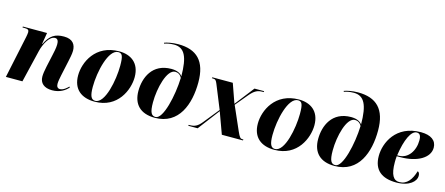

<svg xmlns="http://www.w3.org/2000/svg" viewBox="-51 -1350 4495 1940"><g transform="rotate(15 2197.0 -380.0)"><path d="M518 10C599 10 653 -27 685 -64L679 -72C661 -54 627 -22 592 -22C569 -22 555 -38 555 -67C555 -96 562 -126 569 -162L602 -315C609 -350 620 -395 620 -430C620 -493 590 -546 496 -546C403 -546 350 -514 303 -416H300L320 -536H67L66 -526H88C126 -526 134 -515 134 -493C134 -481 130 -460 127 -444L33 0H206L287 -338C304 -410 352 -509 412 -509C445 -509 449 -477 449 -449C449 -415 437 -361 431 -335L403 -207C393 -160 388 -126 388 -99C388 -32 433 10 518 10Z M963 10C1204 10 1291 -201 1291 -334C1291 -484 1193 -546 1074 -546C825 -546 734 -341 734 -204C734 -60 824 10 963 10ZM967 0C925 0 907 -35 907 -130C907 -290 964 -536 1066 -536C1108 -536 1120 -508 1120 -407C1120 -259 1070 0 967 0Z M1592 10C1845 10 1926 -223 1926 -449C1926 -672 1825 -770 1631 -770C1570 -770 1512 -757 1487 -747L1490 -738C1511 -746 1546 -755 1591 -755C1700 -755 1743 -670 1744 -464C1728 -488 1693 -511 1629 -511C1429 -511 1363 -349 1363 -210C1363 -73 1439 10 1592 10ZM1598 0C1556 0 1535 -28 1535 -137C1535 -285 1586 -493 1674 -493C1701 -493 1728 -479 1743 -447C1737 -262 1678 0 1598 0Z M1941 0H2039L2210 -225L2292 0H2513L2515 -10H2506C2485 -10 2475 -16 2447 -80L2339 -326L2444 -452C2494 -512 2527 -526 2577 -526H2589L2591 -536H2490L2334 -335L2263 -536H2049L2047 -526H2059C2085 -526 2093 -514 2106 -482L2206 -236L2076 -75C2035 -24 2004 -10 1951 -10H1942Z M2843 10C3084 10 3171 -201 3171 -334C3171 -484 3073 -546 2954 -546C2705 -546 2614 -341 2614 -204C2614 -60 2704 10 2843 10ZM2847 0C2805 0 2787 -35 2787 -130C2787 -290 2844 -536 2946 -536C2988 -536 3000 -508 3000 -407C3000 -259 2950 0 2847 0Z M3472 10C3725 10 3806 -223 3806 -449C3806 -672 3705 -770 3511 -770C3450 -770 3392 -757 3367 -747L3370 -738C3391 -746 3426 -755 3471 -755C3580 -755 3623 -670 3624 -464C3608 -488 3573 -511 3509 -511C3309 -511 3243 -349 3243 -210C3243 -73 3319 10 3472 10ZM3478 0C3436 0 3415 -28 3415 -137C3415 -285 3466 -493 3554 -493C3581 -493 3608 -479 3623 -447C3617 -262 3558 0 3478 0Z M4119 10C4257 10 4321 -58 4321 -111C4321 -140 4312 -152 4299 -156C4272 -65 4226 -2 4147 -2C4087 -2 4052 -51 4052 -186C4052 -197 4053 -235 4055 -248H4093C4267 -248 4394 -320 4394 -427C4394 -503 4334 -546 4230 -546C3968 -546 3879 -340 3879 -205C3879 -56 3967 10 4119 10ZM4073 -258H4057C4081 -427 4132 -532 4189 -532C4219 -532 4235 -514 4235 -462C4235 -352 4171 -258 4073 -258Z"/></g></svg>

Font: Noto Serif Display ExtraBold
Style: Italic
Weight: 800
Italic angle: -12°
Designer: Monotype Design Team
Foundry: Monotype Imaging Inc.
Version: Version 2.009